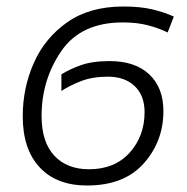

<svg xmlns="http://www.w3.org/2000/svg" viewBox="-20 -561 577 591"><path d="M248 10Q362 10 422.5 -58Q483 -126 483 -219Q483 -291 439.5 -332Q396 -373 317 -373Q264 -373 228 -360Q192 -347 169 -332V-281Q195 -298 230 -311.5Q265 -325 312 -325Q364 -325 394.5 -296Q425 -267 425 -216Q425 -142 379 -91Q333 -40 254 -40Q186 -40 147 -82Q108 -124 108 -204Q108 -315 168.5 -403.5Q229 -492 358 -492Q402 -492 436 -483Q470 -474 496 -461L515 -510Q487 -523 449.5 -532Q412 -541 360 -541Q256 -541 187 -492.5Q118 -444 84 -367Q50 -290 50 -203Q50 -102 102 -46Q154 10 248 10Z"/></svg>

Font: Noto Sans UI Light
Style: Italic
Weight: 300
Italic angle: -12°
Designer: Monotype Design Team
Foundry: Monotype Imaging Inc.
Version: Version 1.901